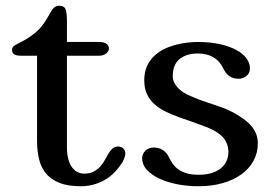

<svg xmlns="http://www.w3.org/2000/svg" viewBox="-20 -648 960 668"><path d="M212.9 -573.2V-502H324.2Q341.8 -502 350.3 -495.6Q358.9 -489.3 358.9 -480Q358.9 -469.7 349.4 -461.9Q339.8 -454.1 324.2 -454.1H212.9V-134.8Q212.9 -111.3 217.8 -94Q222.7 -76.7 230.7 -65.7Q238.8 -54.7 249.8 -49.3Q260.7 -43.9 272.9 -43.9Q292.5 -43.9 305.9 -51Q319.3 -58.1 328.6 -68.4Q337.9 -78.6 344.5 -91.1Q351.1 -103.5 357.4 -113.8Q363.8 -124 371.3 -131.1Q378.9 -138.2 390.1 -138.2Q401.9 -138.2 408.9 -131.6Q416 -125 416 -113.8Q416 -106 411.1 -94.2Q406.2 -82.5 400.9 -76.2Q375.5 -38.1 339.1 -19Q302.7 0 261.2 0Q216.8 0 187.5 -11.5Q158.2 -22.9 140.6 -43.7Q123 -64.5 116 -93.8Q108.9 -123 108.9 -158.2V-454.1H54.2Q36.6 -454.1 29.3 -459Q22 -463.9 22 -475.1Q22 -485.4 33.9 -491.7Q45.9 -498 64.2 -507.8Q82.5 -517.6 104 -535.2Q125.5 -552.7 144.5 -585.4Q151.4 -597.2 156 -605.2Q160.6 -613.3 165 -618.4Q169.4 -623.5 174.3 -625.7Q179.2 -627.9 186 -627.9Q203.1 -627.9 208 -616Q212.9 -604 212.9 -573.2Z M774.9 -122.1Q772.5 -152.3 755.1 -171.1Q737.8 -189.9 700.7 -205.1L643.6 -226.1L605 -239.3Q580.1 -248.5 557.9 -259Q535.6 -269.5 518.8 -284.2Q502 -298.8 491.9 -319.3Q481.9 -339.8 481.9 -369.1Q481.9 -397.5 491.7 -418.5Q501.5 -439.5 517.6 -454.3Q533.7 -469.2 553.7 -478.5Q573.7 -487.8 594.5 -492.9Q615.2 -498 634.3 -500Q653.3 -502 667 -502Q710.9 -502 744.9 -494.4Q778.8 -486.8 802.2 -474.1Q825.7 -461.4 837.6 -444.8Q849.6 -428.2 849.6 -410.2Q849.6 -394 837.9 -384Q826.2 -374 810.5 -374Q791.5 -374 778.3 -383.1Q765.1 -392.1 756.8 -410.2Q731.9 -461.9 668 -461.9Q628.4 -461.9 604.7 -442.4Q581.1 -422.9 581.1 -383.3Q581.1 -370.1 586.7 -359.6Q592.3 -349.1 600.8 -340.6Q609.4 -332 620.1 -325.4Q630.9 -318.8 641.6 -314.5L669.4 -302.7L702.6 -291Q716.3 -286.1 729.5 -282Q742.7 -277.8 755.6 -272.9Q768.6 -268.1 781 -262Q793.5 -255.9 806.2 -248Q820.3 -239.7 833 -230Q845.7 -220.2 855.5 -208.5Q865.2 -196.8 871.1 -182.1Q877 -167.5 877 -148.9Q877 -115.7 861.8 -88.1Q846.7 -60.5 819.3 -41Q792 -21.5 753.9 -10.7Q715.8 0 669.9 0Q633.3 0 598.4 -6.6Q563.5 -13.2 535.9 -25.9Q508.3 -38.6 491.5 -56.6Q474.6 -74.7 474.6 -98.1Q474.6 -106 478 -112.8Q481.4 -119.6 486.8 -124.5Q492.2 -129.4 499.3 -132.1Q506.3 -134.8 513.7 -134.8Q552.2 -134.8 568.8 -99.1Q573.7 -88.9 580.8 -78.4Q587.9 -67.9 599.6 -59.3Q611.3 -50.8 628.7 -45.4Q646 -40 671.9 -40Q693.8 -40 712.6 -44.9Q731.4 -49.8 745.4 -60.1Q759.3 -70.3 767.1 -85.7Q774.9 -101.1 774.9 -122.1Z"/></svg>

Font: Marmelad
Style: Regular
Weight: 400
Designer: Manvel Shmavonyan
Foundry: Cyreal (www.cyreal.org)
Version: Version 1.000